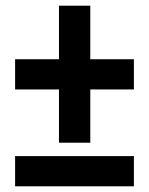

<svg xmlns="http://www.w3.org/2000/svg" viewBox="-20 -654 524 674"><path d="M33 0V-106H450V0ZM297 -446H450V-340H297V-153H187V-340H33V-446H187V-634H297Z"/></svg>

Font: Noto Sans Display Condensed
Style: Bold
Weight: 700
Width: 3
Designer: Monotype Design Team
Foundry: Monotype Imaging Inc.
Version: Version 2.003